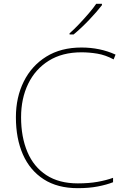

<svg xmlns="http://www.w3.org/2000/svg" viewBox="-20 -972 654 1002"><path d="M405 -699Q305 -699 234.5 -655Q164 -611 127 -534.5Q90 -458 90 -360Q90 -257 123 -179Q156 -101 222 -58Q288 -15 386 -15Q444 -15 489 -23Q534 -31 570 -44V-21Q537 -8 491 1Q445 10 386 10Q280 10 208 -36.5Q136 -83 99.5 -166Q63 -249 63 -360Q63 -464 104 -546.5Q145 -629 221.5 -676.5Q298 -724 405 -724Q502 -724 583 -687L573 -662Q530 -685 488 -692Q446 -699 405 -699ZM512 -945Q486 -911 445 -868Q404 -825 364 -792H343V-798Q366 -818 392.5 -846Q419 -874 443.5 -902.5Q468 -931 482 -952H512Z"/></svg>

Font: Noto Sans Lao Looped Thin
Style: Regular
Weight: 100
Designer: Mark Frömberg, Ben Mitchell
Foundry: The Fontpad Ltd
Version: Version 1.002; ttfautohint (v1.8.4.7-5d5b)